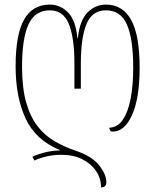

<svg xmlns="http://www.w3.org/2000/svg" viewBox="-20 -566 676 836"><path d="M420 250Q420 211 398.5 179Q377 147 338.5 127.5Q300 108 247 108Q213 108 183 115Q153 122 130 133L121 117Q143 106 174 98Q205 90 240 89V87Q135 44 91.5 -50Q48 -144 48 -277Q48 -416 85 -481Q122 -546 197 -546Q243 -546 276.5 -511.5Q310 -477 317 -400H319Q327 -477 361 -511.5Q395 -546 441 -546Q514 -546 551 -479.5Q588 -413 588 -271Q588 -140 555.5 -66.5Q523 7 471 7Q462 7 459 1Q456 -5 456 -10Q492 -11 515 -45Q538 -79 549 -137.5Q560 -196 560 -271Q560 -396 533 -458.5Q506 -521 441 -521Q381 -521 356.5 -461Q332 -401 332 -291V-180H304V-291Q304 -401 280 -461Q256 -521 197 -521Q132 -521 104 -459.5Q76 -398 76 -277Q76 -183 94 -120Q112 -57 143.5 -16.5Q175 24 217 48.5Q259 73 306 89Q379 113 411 153Q443 193 443 227Q443 250 420 250Z"/></svg>

Font: Noto Serif Georgian ExtraCondensed Thin
Style: Regular
Weight: 100
Width: 2
Designer: Monotype Design Team, Akaki Razmadze
Foundry: Google LLC
Version: Version 2.003; ttfautohint (v1.8.4.7-5d5b)